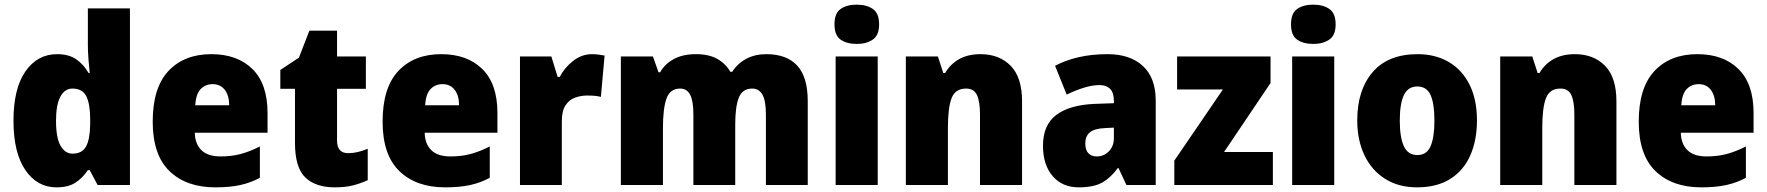

<svg xmlns="http://www.w3.org/2000/svg" viewBox="-20 -796 7600 826"><path d="M223 10Q140 10 89 -64.5Q38 -139 38 -277Q38 -415 89.5 -489Q141 -563 226 -563Q275 -563 307 -541.5Q339 -520 361 -482H366Q363 -509 360.5 -542Q358 -575 358 -603V-760H539V0H400L366 -64H358Q336 -31 305 -10.5Q274 10 223 10ZM292 -135Q333 -135 350 -165.5Q367 -196 368 -261V-282Q368 -348 351.5 -381.5Q335 -415 291 -415Q259 -415 240 -380.5Q221 -346 221 -276Q221 -203 240.5 -169Q260 -135 292 -135Z M889 -563Q1001 -563 1066 -499Q1131 -435 1131 -310V-225H818Q819 -177 846.5 -150Q874 -123 929 -123Q976 -123 1015.5 -133.5Q1055 -144 1098 -166V-31Q1059 -10 1014 0Q969 10 906 10Q782 10 709.5 -59.5Q637 -129 637 -273Q637 -419 705 -491Q773 -563 889 -563ZM895 -434Q864 -434 843.5 -413Q823 -392 820 -343H966Q966 -385 947 -409.5Q928 -434 895 -434Z M1478 -137Q1499 -137 1519.5 -142Q1540 -147 1562 -156V-21Q1532 -7 1499 1.5Q1466 10 1420 10Q1338 10 1293.5 -32.5Q1249 -75 1249 -182V-414H1186V-495L1266 -548L1311 -664H1430V-553H1554V-414H1430V-191Q1430 -137 1478 -137Z M1878 -563Q1990 -563 2055 -499Q2120 -435 2120 -310V-225H1807Q1808 -177 1835.5 -150Q1863 -123 1918 -123Q1965 -123 2004.5 -133.5Q2044 -144 2087 -166V-31Q2048 -10 2003 0Q1958 10 1895 10Q1771 10 1698.5 -59.5Q1626 -129 1626 -273Q1626 -419 1694 -491Q1762 -563 1878 -563ZM1884 -434Q1853 -434 1832.5 -413Q1812 -392 1809 -343H1955Q1955 -385 1936 -409.5Q1917 -434 1884 -434Z M2527 -563Q2541 -563 2555.5 -561Q2570 -559 2581 -557L2565 -379Q2555 -382 2541.5 -383.5Q2528 -385 2506 -385Q2479 -385 2454 -376Q2429 -367 2413 -343Q2397 -319 2397 -274V0H2217V-553H2352L2379 -465H2388Q2407 -503 2444.5 -533Q2482 -563 2527 -563Z M3277 -563Q3364 -563 3409.5 -514Q3455 -465 3455 -360V0H3275V-303Q3275 -363 3260 -389Q3245 -415 3216 -415Q3174 -415 3158.5 -376Q3143 -337 3143 -260V0H2963V-303Q2963 -362 2949 -388.5Q2935 -415 2906 -415Q2863 -415 2847.5 -372.5Q2832 -330 2832 -244V0H2651V-553H2789L2813 -485H2820Q2839 -520 2878 -541.5Q2917 -563 2974 -563Q3030 -563 3066 -542.5Q3102 -522 3122 -487H3130Q3153 -523 3190.5 -543Q3228 -563 3277 -563Z M3666 -776Q3708 -776 3735 -757.5Q3762 -739 3762 -691Q3762 -644 3734.5 -625.5Q3707 -607 3666 -607Q3623 -607 3596.5 -625.5Q3570 -644 3570 -691Q3570 -739 3596.5 -757.5Q3623 -776 3666 -776ZM3756 -553V0H3575V-553Z M4198 -563Q4279 -563 4328 -513Q4377 -463 4377 -360V0H4196V-304Q4196 -359 4183 -387Q4170 -415 4136 -415Q4090 -415 4074 -374Q4058 -333 4058 -246V0H3877V-553H4015L4038 -482H4046Q4069 -521 4107 -542Q4145 -563 4198 -563Z M4745 -563Q4842 -563 4897 -512Q4952 -461 4952 -363V0H4826L4792 -73H4789Q4757 -30 4720.5 -10Q4684 10 4621 10Q4550 10 4508.5 -38.5Q4467 -87 4467 -169Q4467 -258 4523.5 -301Q4580 -344 4687 -349L4772 -352V-362Q4772 -398 4755.5 -414Q4739 -430 4710 -430Q4680 -430 4644 -419Q4608 -408 4569 -389L4519 -513Q4564 -537 4620.5 -550Q4677 -563 4745 -563ZM4734 -245Q4688 -243 4668.5 -226.5Q4649 -210 4649 -179Q4649 -150 4662.5 -136.5Q4676 -123 4698 -123Q4729 -123 4750.5 -145Q4772 -167 4772 -202V-247Z M5456 0H5032V-105L5241 -411H5044V-553H5446V-439L5246 -142H5456Z M5630 -776Q5672 -776 5699 -757.5Q5726 -739 5726 -691Q5726 -644 5698.5 -625.5Q5671 -607 5630 -607Q5587 -607 5560.5 -625.5Q5534 -644 5534 -691Q5534 -739 5560.5 -757.5Q5587 -776 5630 -776ZM5720 -553V0H5539V-553Z M6334 -278Q6334 -193 6305.5 -128Q6277 -63 6219.5 -26.5Q6162 10 6076 10Q5997 10 5939 -26.5Q5881 -63 5850 -128Q5819 -193 5819 -278Q5819 -409 5885.5 -486Q5952 -563 6079 -563Q6154 -563 6211.5 -530Q6269 -497 6301.5 -433Q6334 -369 6334 -278ZM6002 -277Q6002 -205 6019.5 -167Q6037 -129 6078 -129Q6118 -129 6134.5 -167Q6151 -205 6151 -278Q6151 -350 6134.5 -387Q6118 -424 6077 -424Q6038 -424 6020 -387.5Q6002 -351 6002 -277Z M6755 -563Q6836 -563 6885 -513Q6934 -463 6934 -360V0H6753V-304Q6753 -359 6740 -387Q6727 -415 6693 -415Q6647 -415 6631 -374Q6615 -333 6615 -246V0H6434V-553H6572L6595 -482H6603Q6626 -521 6664 -542Q6702 -563 6755 -563Z M7282 -563Q7394 -563 7459 -499Q7524 -435 7524 -310V-225H7211Q7212 -177 7239.5 -150Q7267 -123 7322 -123Q7369 -123 7408.5 -133.5Q7448 -144 7491 -166V-31Q7452 -10 7407 0Q7362 10 7299 10Q7175 10 7102.5 -59.5Q7030 -129 7030 -273Q7030 -419 7098 -491Q7166 -563 7282 -563ZM7288 -434Q7257 -434 7236.5 -413Q7216 -392 7213 -343H7359Q7359 -385 7340 -409.5Q7321 -434 7288 -434Z"/></svg>

Font: Noto Sans Tamil SemiCondensed Black
Style: Regular
Weight: 900
Width: 4
Designer: Jelle Bosma - Monotype Design Team
Foundry: Monotype Imaging Inc.
Version: Version 2.004; ttfautohint (v1.8.4.7-5d5b)